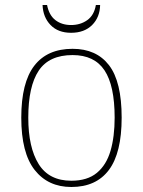

<svg xmlns="http://www.w3.org/2000/svg" viewBox="-20 -737 571 767"><path d="M265 10Q172 10 118.5 -58Q65 -126 65 -267Q65 -407 117 -474.5Q169 -542 270 -542Q365 -542 415.5 -476.5Q466 -411 466 -267Q466 -126 415 -58Q364 10 265 10ZM265 -15Q329 -15 367 -46.5Q405 -78 421.5 -134.5Q438 -191 438 -267Q438 -395 397.5 -456Q357 -517 270 -517Q176 -517 134.5 -454.5Q93 -392 93 -267Q93 -148 134.5 -81.5Q176 -15 265 -15ZM264 -606Q212 -606 182 -637Q152 -668 150 -717H168Q176 -676 201.5 -656.5Q227 -637 264 -637Q301 -637 328.5 -656.5Q356 -676 363 -717H380Q379 -668 348 -637Q317 -606 264 -606Z"/></svg>

Font: Noto Serif Thin
Style: Regular
Weight: 100
Designer: Monotype Design Team
Foundry: Monotype Imaging Inc.
Version: Version 2.015